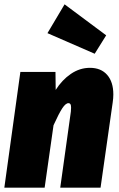

<svg xmlns="http://www.w3.org/2000/svg" viewBox="-23 -866 551 886"><path d="M500 -430Q500 -413 497 -393L441 0H255L304 -351Q305 -358 305 -369Q305 -381 302 -385.5Q299 -390 293 -390Q280 -390 264.5 -366.5Q249 -343 224 -288L183 0H-3L71 -534H233L234 -451Q263 -497 304 -525Q345 -553 392 -553Q443 -553 471.5 -520.5Q500 -488 500 -430ZM275 -846 467 -703 414 -618 196 -713Z"/></svg>

Font: Fira Sans Condensed Black
Style: Italic
Weight: 900
Width: 3
Italic angle: -8°
Designer: Carrois Corporate & Edenspiekermann AG
Foundry: Carrois Corporate GbR & Edenspiekermann AG
Version: Version 4.203